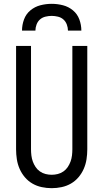

<svg xmlns="http://www.w3.org/2000/svg" viewBox="-20 -975 540 1003"><path d="M250 8Q224 8 198 2.5Q172 -3 149.5 -16Q127 -29 110 -49Q93 -69 82.5 -93Q72 -117 68 -143Q64 -169 64 -195V-735H142V-195Q142 -179 144 -162.5Q146 -146 151.5 -131Q157 -116 166 -102.5Q175 -89 188.5 -79.5Q202 -70 218 -66Q234 -62 250 -62Q266 -62 282 -66Q298 -70 311.5 -79.5Q325 -89 334 -102.5Q343 -116 348.5 -131Q354 -146 356 -162.5Q358 -179 358 -195V-735H436V-195Q436 -169 432 -143Q428 -117 417.5 -93Q407 -69 390 -49Q373 -29 350.5 -16Q328 -3 302 2.5Q276 8 250 8ZM95 -815Q95 -845 105.5 -873.5Q116 -902 139 -921Q162 -940 191 -947.5Q220 -955 250 -955Q280 -955 309 -947.5Q338 -940 361 -921Q384 -902 394.5 -873.5Q405 -845 405 -815H335Q335 -831 329 -847Q323 -863 311 -873.5Q299 -884 282.5 -888Q266 -892 250 -892Q234 -892 217.5 -888Q201 -884 189 -873.5Q177 -863 171 -847Q165 -831 165 -815Z"/></svg>

Font: Iosevka srxl
Style: Regular
Weight: 400
Monospace: yes
Designer: Belleve Invis
Foundry: Belleve Invis
Version: Version 33.0.1; ttfautohint (v1.8.3)